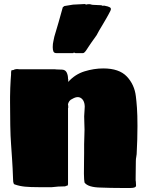

<svg xmlns="http://www.w3.org/2000/svg" viewBox="-20 -920 733 954"><path d="M580 14Q555 14 530.5 13.5Q506 13 481 12Q417 11 400 -13Q399 -18 398 -29.5Q397 -41 397 -57Q397 -95 397.5 -115Q398 -135 398 -160V-179Q398 -188 398 -202.5Q398 -217 399 -239Q401 -277 399 -310.5Q397 -344 400 -371Q405 -412 387 -429Q369 -446 340 -429Q330 -425 325 -418Q320 -411 318 -403V-394Q318 -396 318.5 -397Q319 -398 319 -399V-383H318V-6Q317 -4 317 0Q316 3 311 3Q309 3 308 4Q307 5 306 5Q305 5 303 6Q286 6 269.5 7Q253 8 238 10H171Q131 10 104.5 7.5Q78 5 55 -3Q51 -3 48 -8Q45 -15 45 -28Q43 -87 40 -129.5Q37 -172 35 -203Q32 -241 31 -297.5Q30 -354 30 -411V-439L31 -483L33 -523L35 -550Q35 -553 35 -559Q35 -565 36 -568Q36 -571 39 -571Q47 -571 55 -576Q56 -576 58.5 -576Q61 -576 64 -577Q71 -577 74 -576H236Q244 -576 250.5 -576Q257 -576 261 -575L289 -574Q305 -573 311.5 -559.5Q318 -546 318 -529L319 -526V-513Q353 -551 400 -565.5Q447 -580 493 -580Q572 -580 610 -540Q648 -500 655 -442Q658 -419 660.5 -384Q663 -349 663 -294Q663 -261 662 -226.5Q661 -192 659 -154Q659 -149 657 -140Q655 -131 655 -120Q655 -102 654.5 -81Q654 -60 654 -35Q654 -29 654 -24Q654 -19 655 -17Q655 -12 655.5 -7Q656 -2 656 2Q656 14 629 14ZM355 -656 347 -659 344 -656H261Q249 -656 245.5 -664Q242 -672 242 -686Q242 -703 245.5 -716.5Q249 -730 250 -738Q261 -774 271 -809Q281 -844 292 -884L300 -890L343 -897L402 -900L408 -897Q412 -899 418 -899H428Q430 -899 431 -898Q432 -897 435 -897L441 -896L483 -894L491 -891Q493 -891 493 -892H498Q519 -888 525 -884Q531 -881 531 -875Q531 -871 528 -865Q526 -860 518 -846Q516 -842 508.5 -829Q501 -816 488 -794Q483 -785 479 -779Q475 -773 473 -769L460 -745Q443 -721 434 -708.5Q425 -696 420.5 -688.5Q416 -681 409 -671Q399 -656 392 -656Z"/></svg>

Font: Sigmar
Style: Regular
Weight: 400
Designer: Vernon Adams
Foundry: Vernon Adams
Version: Version 1.000; ttfautohint (v1.8.4.7-5d5b);gftools[0.9.24]